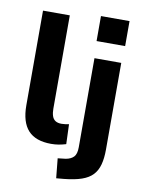

<svg xmlns="http://www.w3.org/2000/svg" viewBox="-99 -798 788 1059"><g transform="rotate(10 295.0 -269.0)"><path d="M230 11Q143 11 101 -35Q59 -81 59 -175V-705H209V-182Q209 -159 214.5 -142Q220 -125 233 -116.5Q246 -108 267 -108Q278 -108 289 -109.5Q300 -111 309 -113L313 -2Q293 4 273 7.5Q253 11 230 11ZM379 -591V-731H539V-591ZM291 193 280 83 324 78Q353 73 368.5 57Q384 41 384 3V-496H534V-10Q534 38 524.5 73.5Q515 109 493 132.5Q471 156 432.5 169.5Q394 183 335 189Z"/></g></svg>

Font: Nunito Sans 10pt SemiCondensed ExtraBold
Style: Regular
Weight: 800
Width: 4
Designer: Vernon Adams
Foundry: Vernon Adams
Version: Version 3.101;gftools[0.9.27]